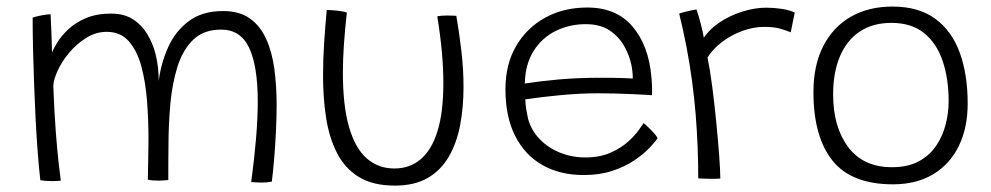

<svg xmlns="http://www.w3.org/2000/svg" viewBox="-20 -558 3096 600"><path d="M106 5Q101.5 -34 97.8 -83.2Q94 -132.5 91.2 -187.2Q88.5 -242 86.5 -298Q84.5 -354 83.2 -406.5Q82 -459 82 -503Q86.5 -504.5 94 -506.5Q101.5 -508.5 109.8 -510Q118 -511.5 125.5 -512.5Q133 -513.5 138 -513.5Q138.5 -506 139.2 -488.8Q140 -471.5 140.8 -451.5Q141.5 -431.5 142 -415.5Q142.5 -399.5 142.5 -394Q147 -405.5 159.2 -425.5Q171.5 -445.5 193.2 -466.2Q215 -487 248.2 -501.2Q281.5 -515.5 327.5 -515.5Q368 -515.5 395.8 -497.5Q423.5 -479.5 440.8 -450.5Q458 -421.5 466.5 -387.5Q471.5 -366.5 473.8 -345.8Q476 -325 476 -305Q483 -360.5 505.5 -410.5Q528 -460.5 570 -492Q612 -523.5 677.5 -523.5Q728 -523.5 760.5 -500.5Q793 -477.5 811.5 -437Q830 -396.5 837.2 -343.2Q844.5 -290 844.5 -229Q844.5 -189.5 842.2 -144.8Q840 -100 836.5 -59.2Q833 -18.5 829.5 9.5Q822 11 814.2 11.8Q806.5 12.5 798 12.5Q791 12.5 782.5 12Q774 11.5 765 11Q775 -63 780.2 -126Q785.5 -189 785.5 -240.5Q785.5 -351 758.8 -408.2Q732 -465.5 671 -465.5Q616.5 -465.5 583.8 -433.8Q551 -402 534.5 -349.2Q518 -296.5 512.2 -231.8Q506.5 -167 506.5 -100Q506 -75 506 -48Q506 -21 506 4.5Q500 5 491.8 5.8Q483.5 6.5 476 6.5Q467.5 6.5 457.8 5.8Q448 5 442 3.5Q442.5 -29.5 443.2 -61.5Q444 -93.5 444 -124Q444 -183 439.5 -241.8Q435 -300.5 422 -349.5Q409 -398.5 383 -428.5Q357 -458.5 313.5 -458.5Q280 -458.5 250 -440Q220 -421.5 197 -394.2Q174 -367 160.8 -338.5Q147.5 -310 146.5 -290Q149.5 -210 154.2 -148Q159 -86 163.5 -46.5Q168 -7 170 6.5Q166 7 158.2 7.5Q150.5 8 144.5 8Q133.5 8 123.2 7.2Q113 6.5 106 5Z M1346.5 -507Q1350.5 -508 1358.8 -508.8Q1367 -509.5 1376 -509.5Q1383.5 -509.5 1392.5 -509.2Q1401.5 -509 1406 -508.5Q1415.5 -454 1422 -397.2Q1428.5 -340.5 1428.5 -285.5Q1428.5 -223 1418 -167.5Q1407.5 -112 1383 -69.2Q1358.5 -26.5 1317.2 -2.2Q1276 22 1214 22Q1145 22 1101 -5.2Q1057 -32.5 1032.8 -80.5Q1008.5 -128.5 999 -190.2Q989.5 -252 989.5 -321Q989.5 -372.5 993 -425Q996.5 -477.5 1001 -527Q1006.5 -527 1015.2 -526.2Q1024 -525.5 1031 -525Q1040 -524 1048.8 -522.5Q1057.5 -521 1064 -519Q1058 -467 1054.8 -420Q1051.5 -373 1051.5 -331Q1051.5 -228 1070.5 -161.8Q1089.5 -95.5 1125.5 -63.5Q1161.5 -31.5 1212.5 -31.5Q1260.5 -31.5 1294.8 -60.5Q1329 -89.5 1347.2 -148.2Q1365.5 -207 1365.5 -298Q1365.5 -343.5 1360.8 -396Q1356 -448.5 1346.5 -507Z M2035 -126Q2027 -114 2008.5 -94.8Q1990 -75.5 1961.2 -56.2Q1932.5 -37 1893.2 -24Q1854 -11 1804.5 -11Q1729.5 -11 1674.5 -42.5Q1619.5 -74 1589.5 -134Q1559.5 -194 1559.5 -279Q1559.5 -357.5 1593.2 -414.8Q1627 -472 1684.5 -503.2Q1742 -534.5 1815 -534.5Q1906.5 -534.5 1956.8 -475Q2007 -415.5 2015.5 -318.5Q2017 -304.5 2017.5 -290Q2018 -275.5 2017.5 -260.5Q2011.5 -261 1994 -262Q1976.5 -263 1952 -264Q1927.5 -265 1900.5 -265.8Q1873.5 -266.5 1849.5 -266.5Q1794 -266.5 1733 -260.8Q1672 -255 1621.5 -247.5Q1622 -231.5 1624.5 -216.5Q1627 -201.5 1630 -187.5Q1640 -150.5 1666.8 -123Q1693.5 -95.5 1730.5 -80.8Q1767.5 -66 1808.5 -66Q1854.5 -66 1887.8 -80.8Q1921 -95.5 1943 -115.5Q1965 -135.5 1976.8 -152.5Q1988.5 -169.5 1991.5 -173.5Q1994.5 -171 2000.8 -165.2Q2007 -159.5 2014 -152.5Q2021 -145.5 2026.8 -138.5Q2032.5 -131.5 2035 -126ZM1620 -297Q1664.5 -304 1723.8 -309.5Q1783 -315 1858 -315Q1896.5 -315 1922 -314.2Q1947.5 -313.5 1957.5 -312.5Q1957.5 -333 1953 -355.5Q1947 -385 1930.5 -414.2Q1914 -443.5 1884.8 -463Q1855.5 -482.5 1810.5 -482.5Q1760 -482.5 1717 -461.5Q1674 -440.5 1647.8 -399.2Q1621.5 -358 1620 -297Z M2179.5 -440Q2197 -467 2229 -488.2Q2261 -509.5 2299.8 -521.8Q2338.5 -534 2375 -534Q2398.5 -534 2423.5 -530.2Q2448.5 -526.5 2463.5 -518.5L2451 -457Q2438.5 -462.5 2418.8 -468.2Q2399 -474 2368 -474Q2334.5 -474 2300.2 -461.5Q2266 -449 2237.2 -427.5Q2208.5 -406 2191 -378.5Q2199 -339.5 2206 -285.2Q2213 -231 2218.5 -174.5Q2224 -118 2227.5 -71Q2231 -24 2231 0Q2218.5 1 2197.8 0.8Q2177 0.5 2162 -0.5Q2162 -50 2160 -100.5Q2158 -151 2153.8 -202.5Q2149.5 -254 2142.5 -306Q2135.5 -358 2125.5 -410.2Q2115.5 -462.5 2102.5 -515.5Q2109 -518 2120 -520.8Q2131 -523.5 2141.5 -525.8Q2152 -528 2156.5 -528.5Q2163 -510 2170 -483Q2177 -456 2179.5 -440Z M2770.5 18Q2640.5 18 2581.2 -56.5Q2522 -131 2522 -270Q2522 -354.5 2552.8 -414.2Q2583.5 -474 2639 -505.8Q2694.5 -537.5 2769 -537.5Q2850.5 -537.5 2902.5 -499.5Q2954.5 -461.5 2979.2 -393.5Q3004 -325.5 3004 -234.5Q3004 -158 2976 -101.2Q2948 -44.5 2895.8 -13.2Q2843.5 18 2770.5 18ZM2767.5 -35.5Q2817 -35.5 2851 -53.8Q2885 -72 2905.5 -102.5Q2926 -133 2935.2 -169.2Q2944.5 -205.5 2944.5 -241.5Q2944.5 -312 2925.8 -367.5Q2907 -423 2867.5 -454.8Q2828 -486.5 2766 -486.5Q2707 -486.5 2666.2 -459Q2625.5 -431.5 2604.5 -381.2Q2583.5 -331 2583.5 -263Q2583.5 -161.5 2630.5 -98.5Q2677.5 -35.5 2767.5 -35.5Z"/></svg>

Font: Grandstander Thin ExtraLight
Style: Regular
Weight: 250
Version: Version 1.200